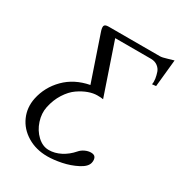

<svg xmlns="http://www.w3.org/2000/svg" viewBox="-202 -803 1072 1149"><g transform="rotate(30 334.0 -228.0)"><path d="M580.1 -645Q594.7 -645 627.7 -655.3Q660.6 -665.5 668 -667L648.9 -479L622.1 -476.1Q626 -493.2 622.6 -515.1Q619.1 -537.1 612.3 -556.9Q605.5 -576.7 587.2 -590.6Q568.8 -604.5 542.5 -605H293.5L413.6 -252Q400.4 -254.9 373 -254.9Q344.7 -254.9 312.5 -243.4Q280.3 -231.9 246.3 -208.5Q212.4 -185.1 184.6 -141.6Q156.7 -98.1 145 -42Q135.3 4.9 151.6 55.4Q168 106 204.3 139.9Q240.7 173.8 283.2 173.8Q324.2 173.8 364.5 153.1Q404.8 132.3 437 95.2Q450.2 79.6 470.9 69.8Q491.7 60.1 511.2 60.1Q535.2 60.1 542.5 74.7Q549.8 89.4 545.4 109.9Q539.1 140.6 492.2 164.8Q445.3 189 391.6 200Q337.9 210.9 294.4 210.9Q216.3 210.9 156 174.6Q95.7 138.2 69.1 77.9Q42.5 17.6 56.6 -50.8Q75.2 -138.7 139.6 -203.6Q204.1 -268.6 305.2 -288.1L202.6 -589.8Q192.4 -617.7 195.3 -630.9Q198.2 -645 225.1 -645Z"/></g></svg>

Font: Linux Biolinum
Style: Italic
Weight: 400
Italic angle: -12°
Designer: Philipp H. Poll
Foundry: Philipp H. Poll
Version: Version 1.1.3 ; ttfautohint (v0.9)